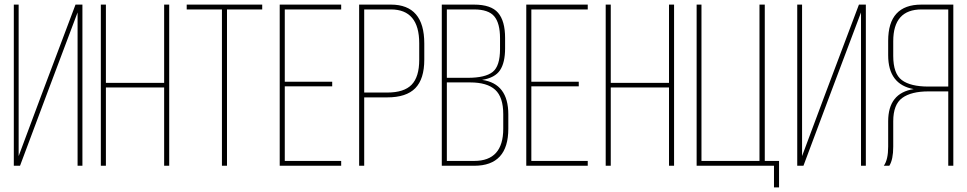

<svg xmlns="http://www.w3.org/2000/svg" viewBox="-20 -720 4201 834"><path d="M317 -666 189 -326 67 0H40V-700H61V-42L158 -302L308 -700H338V0H317Z M693 -340H440V0H418V-700H440V-360H693V-700H715V0H693Z M966 0H944V-679H791V-700H1119V-679H966Z M1217 -365H1423V-345H1217V-21H1462V0H1195V-700H1462V-679H1217Z M1540 -700H1678Q1823 -700 1823 -531V-461Q1823 -377 1784 -337Q1745 -297 1662 -297H1562V0H1540ZM1562 -318H1662Q1735 -318 1768 -352Q1801 -386 1801 -460V-532Q1801 -679 1678 -679H1562Z M1899 -700H2039Q2113 -700 2143.5 -664.5Q2174 -629 2174 -555V-510Q2174 -448 2152 -415Q2130 -382 2074 -373Q2188 -357 2188 -223V-161Q2188 0 2040 0H1899ZM1921 -382H2012Q2088 -382 2120 -407.5Q2152 -433 2152 -507V-554Q2152 -619 2127 -649Q2102 -679 2039 -679H1921ZM1921 -21H2040Q2166 -21 2166 -161V-224Q2166 -298 2131 -330Q2096 -362 2022 -362H1921Z M2288 -365H2494V-345H2288V-21H2533V0H2266V-700H2533V-679H2288Z M2886 -340H2633V0H2611V-700H2633V-360H2886V-700H2908V0H2886Z M3364 94H3342V0H3006V-700H3027V-21H3279V-700H3302V-21H3364Z M3720 -666 3592 -326 3470 0H3443V-700H3464V-42L3561 -302L3711 -700H3741V0H3720Z M4099 -323H4013Q3938 -323 3899 -294.5Q3860 -266 3860 -193V-83Q3860 -27 3843 0H3819Q3838 -26 3838 -83V-193Q3838 -316 3949 -333Q3838 -353 3838 -480V-543Q3838 -700 3982 -700H4121V0H4099ZM4099 -679H3983Q3860 -679 3860 -541V-477Q3860 -400 3897.5 -372Q3935 -344 4013 -344H4099Z"/></svg>

Font: Bebas Neue Light
Style: Regular
Weight: 300
Designer: Ryoichi Tsunekawa
Foundry: Ryoichi Tsunekawa
Version: Version 1.003;PS 001.003;hotconv 1.0.70;makeotf.lib2.5.58329